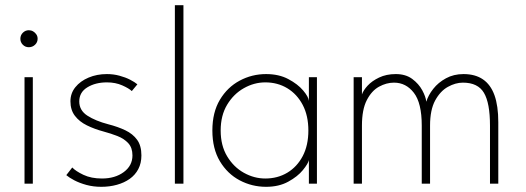

<svg xmlns="http://www.w3.org/2000/svg" viewBox="-20 -708 2026 740"><path d="M74.5 0V-410.5H106.5V0ZM91 -526Q77.5 -526 68 -535.5Q58.5 -545 58.5 -558.5Q58.5 -572.5 68.2 -582Q78 -591.5 91 -591.5Q100 -591.5 107.8 -587Q115.5 -582.5 120.2 -575.2Q125 -568 125 -558.5Q125 -545 115 -535.5Q105 -526 91 -526Z M392 -422.5Q417.5 -422.5 440.5 -416.2Q463.5 -410 481.5 -400.8Q499.5 -391.5 509.5 -383L488 -357Q477 -367.5 451 -379Q425 -390.5 392 -390.5Q348 -390.5 316.8 -371.5Q285.5 -352.5 285.5 -317Q285.5 -282.5 316.8 -262.2Q348 -242 397.5 -229Q434.5 -219.5 463.2 -205.8Q492 -192 508.5 -169.2Q525 -146.5 525 -109Q525 -79 513 -56.2Q501 -33.5 479.8 -18.5Q458.5 -3.5 430.5 4.2Q402.5 12 370.5 12Q340 12 313.2 4.8Q286.5 -2.5 266.5 -13Q246.5 -23.5 235.5 -33L258.5 -62.5Q271.5 -48.5 301.5 -34.2Q331.5 -20 373 -20Q423.5 -20 457 -44.8Q490.5 -69.5 490.5 -109Q490.5 -138.5 474.5 -156Q458.5 -173.5 433 -183.5Q407.5 -193.5 379.5 -201Q344 -210.5 315 -224.8Q286 -239 268.8 -261.5Q251.5 -284 251.5 -317.5Q251.5 -348.5 270.5 -372Q289.5 -395.5 321.5 -409Q353.5 -422.5 392 -422.5Z M687 0H654V-688H687Z M1170.5 0V-91Q1167.5 -77 1147.2 -52.2Q1127 -27.5 1091 -7.8Q1055 12 1005.5 12Q951 12 903.8 -13Q856.5 -38 827.5 -86.5Q798.5 -135 798.5 -205Q798.5 -275 827.5 -323.5Q856.5 -372 903.8 -397.2Q951 -422.5 1005.5 -422.5Q1055 -422.5 1091.2 -403.2Q1127.5 -384 1148.2 -359.5Q1169 -335 1170.5 -319V-410.5H1201.5V0ZM830.5 -205Q830.5 -147 855.5 -105.5Q880.5 -64 920 -42Q959.5 -20 1002.5 -20Q1050 -20 1087.5 -42.5Q1125 -65 1146.8 -106.5Q1168.5 -148 1168.5 -205Q1168.5 -262 1146.8 -303.5Q1125 -345 1087.5 -367.8Q1050 -390.5 1002.5 -390.5Q959.5 -390.5 920 -368.2Q880.5 -346 855.5 -304.5Q830.5 -263 830.5 -205Z M1766.5 -422.5Q1811.5 -422.5 1841.2 -402.2Q1871 -382 1885.8 -341Q1900.5 -300 1900.5 -237V0H1868.5V-224Q1868.5 -311 1845.2 -350.2Q1822 -389.5 1764 -389.5Q1735.5 -389.5 1706.2 -373.2Q1677 -357 1657.2 -320.8Q1637.5 -284.5 1637.5 -224V0H1605.5V-224Q1605.5 -311 1575.2 -350.2Q1545 -389.5 1498.5 -389.5Q1469.5 -389.5 1441 -374Q1412.5 -358.5 1393.8 -322.2Q1375 -286 1375 -224V0H1343V-410.5H1375V-344Q1380 -359.5 1396.8 -377.8Q1413.5 -396 1441.2 -409.2Q1469 -422.5 1505.5 -422.5Q1543.5 -422.5 1568.8 -403.8Q1594 -385 1607.5 -360Q1621 -335 1623 -316Q1630.5 -341 1649.8 -365.5Q1669 -390 1698.8 -406.2Q1728.5 -422.5 1766.5 -422.5Z"/></svg>

Font: League Spartan Extralight
Style: Regular
Weight: 200
Foundry: The League of Moveable Type
Version: Version 2.300; ttfautohint (v1.8.3)